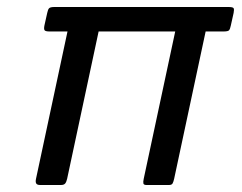

<svg xmlns="http://www.w3.org/2000/svg" viewBox="-20 -529 693 549"><path d="M95 0Q86 0 83.5 -4.5Q81 -9 83 -18L173 -439H122Q110 -439 107.5 -442.5Q105 -446 107 -456L115 -492Q117 -502 120.5 -505.5Q124 -509 136 -509H633Q646 -509 648 -505.5Q650 -502 648 -492L640 -456Q638 -446 635 -442.5Q632 -439 619 -439H568L478 -18Q476 -9 473.5 -4.5Q471 0 463 0H399Q391 0 390 -4.5Q389 -9 391 -18L481 -439H262L172 -18Q170 -9 166.5 -4.5Q163 0 154 0Z"/></svg>

Font: Glory Medium
Style: Italic
Weight: 500
Italic angle: -12°
Version: Version 1.011